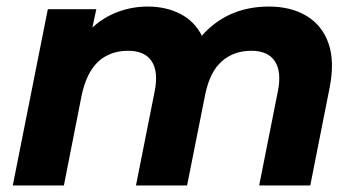

<svg xmlns="http://www.w3.org/2000/svg" viewBox="-20 -566 1089 586"><path d="M801 -546Q868 -546 915.5 -517.5Q963 -489 982.5 -434Q1002 -379 986 -298L927 0H771L828 -287Q840 -347 819 -379Q798 -411 747 -411Q693 -411 656.5 -378.5Q620 -346 606 -276L551 0H395L452 -287Q464 -347 443 -379Q422 -411 371 -411Q316 -411 280 -378Q244 -345 229 -274L175 0H19L126 -538H274L262 -482Q297 -514 340.5 -530Q384 -546 431 -546Q487 -546 530.5 -523.5Q574 -501 596 -457Q675 -546 801 -546Z"/></svg>

Font: Montserrat
Style: Bold Italic
Weight: 700
Italic angle: -11.3°
Designer: Julieta Ulanovsky
Foundry: Julieta Ulanovsky
Version: Version 9.000; ttfautohint (v1.8.4.7-5d5b)